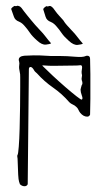

<svg xmlns="http://www.w3.org/2000/svg" viewBox="-20 -644 343 665"><path d="M65 1Q56 1 49 -6Q48 -9 46 -15Q44 -21 43 -38.5Q42 -56 41 -91Q41 -96 40 -100.5Q39 -105 41 -108Q43 -111 45 -136Q47 -161 48 -198.5Q49 -236 49.5 -274.5Q50 -313 50 -343Q50 -363 50 -376.5Q50 -390 49 -391Q45 -409 46.5 -417Q48 -425 46 -432Q45 -434 45 -437Q45 -449 64 -451Q102 -453 119 -452Q136 -451 157 -450H189Q212 -450 239.5 -447.5Q267 -445 277 -450Q279 -451 282 -451Q292 -451 292 -440Q293 -409 293 -387.5Q293 -366 293 -345Q293 -324 293 -301.5Q293 -279 292 -247Q289 -240 282 -240Q269 -240 258 -253Q254 -258 251.5 -264Q249 -270 244 -274Q239 -279 232 -282Q225 -285 220 -290Q195 -319 164 -340.5Q133 -362 108 -390Q106 -392 103.5 -394Q101 -396 99 -399Q92 -412 86 -412Q80 -412 80 -404L76 -6Q73 1 65 1ZM263 -299Q268 -301 263.5 -313Q259 -325 259 -334Q260 -338 261 -342Q262 -346 263 -349Q268 -354 263 -367Q262 -372 263.5 -378Q265 -384 263 -389Q262 -395 263.5 -403Q265 -411 264 -414Q263 -419 256.5 -418Q250 -417 241 -417Q221 -417 203 -416.5Q185 -416 165 -416Q148 -416 138 -417Q128 -418 126 -417Q141 -402 163 -381.5Q185 -361 207 -342Q229 -323 245 -310.5Q261 -298 263 -299ZM157 -494Q153 -491 139 -489.5Q125 -488 108 -504Q92 -518 83.5 -530.5Q75 -543 67 -552Q63 -557 58 -561.5Q53 -566 46 -569Q32 -574 28 -586.5Q24 -599 19 -612Q18 -615 24.5 -620Q31 -625 33 -623Q35 -622 38.5 -623.5Q42 -625 45 -623Q50 -622 54.5 -616.5Q59 -611 63 -605Q68 -598 74.5 -590.5Q81 -583 88 -574Q95 -565 102 -557.5Q109 -550 119 -539Q129 -529 138 -517Q147 -505 157 -494ZM267 -493Q263 -490 249 -488.5Q235 -487 218 -503Q202 -517 193.5 -529.5Q185 -542 177 -551Q173 -556 168 -560.5Q163 -565 156 -568Q142 -573 138 -585.5Q134 -598 130 -611Q129 -614 135 -619Q141 -624 143 -622Q145 -621 148.5 -622.5Q152 -624 155 -623Q160 -621 164.5 -615.5Q169 -610 173 -604Q178 -597 185 -589.5Q192 -582 199 -574Q205 -564 212 -556.5Q219 -549 229 -538Q239 -528 248 -516Q257 -504 267 -493Z"/></svg>

Font: Sankofa Display
Style: Regular
Weight: 400
Designer: Batsirai Madzonga
Foundry: Batsirai Madzonga
Version: Version 1.000; ttfautohint (v1.8.4.7-5d5b)